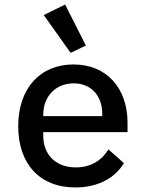

<svg xmlns="http://www.w3.org/2000/svg" viewBox="-20 -811 640 843"><path d="M311 12C417 12 489 -35 524 -95L456 -155C427 -107 379 -76 313 -76C224 -76 170 -133 170 -214V-231H540V-272C540 -424 448 -528 303 -528C156 -528 60 -423 60 -257C60 -93 153 12 311 12ZM303 -445C379 -445 429 -392 429 -311V-301H170V-308C170 -388 225 -445 303 -445ZM290 -579 357 -611 266 -791 172 -745Z"/></svg>

Font: IBM Plex Mono Medm
Style: Regular
Weight: 500
Monospace: yes
Designer: Mike Abbink, Paul van der Laan, Pieter van Rosmalen
Foundry: Bold Monday
Version: Version 2.004